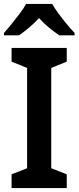

<svg xmlns="http://www.w3.org/2000/svg" viewBox="-27 -958 400 978"><path d="M313 0H32V-70L111 -101V-612L32 -644V-714H313V-644L234 -612V-101L313 -70ZM239 -938Q251 -916 271 -889Q291 -862 312.5 -836Q334 -810 353 -790V-778H275Q251 -794 223.5 -816.5Q196 -839 172 -866Q147 -839 120 -816.5Q93 -794 70 -778H-7V-790Q11 -810 32.5 -836.5Q54 -863 74 -889.5Q94 -916 106 -938Z"/></svg>

Font: Noto Sans Gujarati SemiCondensed SemiBold
Style: Regular
Weight: 600
Width: 4
Designer: Jelle Bosma - Monotype Design Team, Universal Thirst
Foundry: Monotype Imaging Inc.
Version: Version 2.106; ttfautohint (v1.8.4.7-5d5b)